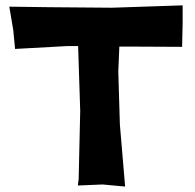

<svg xmlns="http://www.w3.org/2000/svg" viewBox="-20 -684 724 714"><path d="M14.6 -659.2 29.3 -572.3 36.1 -502 230.5 -512.7H270.5L278.3 -271.5L272.5 -17.6L269.5 5.9L361.3 2L445.3 9.8L425.8 -220.7L419.9 -418L423.8 -510.7H475.6L657.2 -509.8L659.2 -596.7V-664.1L396.5 -655.3L166 -657.2Z"/></svg>

Font: MaokenAssortedSans-TC
Style: Regular
Weight: 500
Version: Version 0.83